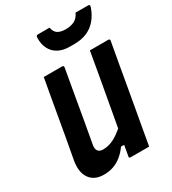

<svg xmlns="http://www.w3.org/2000/svg" viewBox="-226 -1063 1063 1190"><g transform="rotate(-30 305.5 -468.0)"><path d="M489 0Q466 0 444 0Q422 0 400 0Q378 0 355 0Q354 0 352 -0.5Q350 -1 349 -2.5Q348 -4 347 -5Q346 -6 346 -8Q346 -10 347 -11Q362 -97 377 -183Q392 -269 408 -355.5Q424 -442 439 -528Q454 -614 469 -700Q492 -700 514 -700Q536 -700 558 -700Q580 -700 602 -700Q605 -700 607 -698.5Q609 -697 610.5 -694.5Q612 -692 611 -689Q598 -617 585 -544Q572 -471 559.5 -398.5Q547 -326 534 -253.5Q521 -181 508 -109Q503 -79 498 -51.5Q493 -24 489 0ZM161 11Q125 11 99.5 -1.5Q74 -14 59 -37Q44 -60 40 -90Q36 -120 42 -156Q56 -230 69 -304Q82 -378 95 -452.5Q108 -527 121 -600Q125 -625 130 -650Q135 -675 139 -700Q173 -700 206 -700Q239 -700 272 -700Q275 -700 277 -698.5Q279 -697 280 -694.5Q281 -692 281 -689Q266 -606 251.5 -521Q237 -436 222 -351Q207 -266 192 -183Q187 -156 198 -141.5Q209 -127 233 -127Q260 -127 287 -136Q314 -145 346 -167.5Q378 -190 422 -230L384 -87H338Q315 -55 288 -33Q261 -11 229.5 0Q198 11 161 11ZM509 -947Q530 -947 552.5 -947Q575 -947 596 -947Q606 -947 608.5 -943Q611 -939 607 -927Q590 -879 561.5 -846.5Q533 -814 494 -798Q455 -782 405 -782H374Q326 -782 292.5 -800Q259 -818 242 -851Q225 -884 226 -927Q226 -939 229 -943Q232 -947 242 -947Q263 -947 282.5 -947Q302 -947 323 -947Q329 -914 349.5 -901Q370 -888 407 -888Q442 -888 468 -901Q494 -914 509 -947Z"/></g></svg>

Font: RecMonoLinear Nerd Font Mono
Style: Bold Italic
Weight: 700
Italic angle: -10°
Monospace: yes
Version: Version 1.085; ttfautohint (v1.8.4.7-5d5b);Nerd Fonts 3.2.1